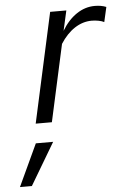

<svg xmlns="http://www.w3.org/2000/svg" viewBox="-129 -537 560 851"><g transform="rotate(-5 150.5 -111.5)"><path d="M19 0 126 -488H198L178 -399Q206 -446 244 -471.5Q282 -497 325 -497Q354 -497 376 -488L361 -422Q352 -427 336.5 -430Q321 -433 306 -433Q266 -433 230 -409.5Q194 -386 166 -342L91 0ZM-75 274 12 87H89L-22 274Z"/></g></svg>

Font: Red Hat Text
Style: Italic
Weight: 400
Italic angle: -12°
Designer: Pentagram, MCKL
Foundry: Pentagram, MCKL
Version: Version 1.023